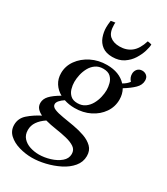

<svg xmlns="http://www.w3.org/2000/svg" viewBox="-265 -837 1042 1196"><g transform="rotate(30 255.5 -239.5)"><path d="M168 255Q122 255 76.5 242Q31 229 1 201.5Q-29 174 -29 132Q-29 85 7.5 53Q44 21 93 -4Q71 -14 57.5 -29.5Q44 -45 44 -68Q44 -96 66 -120Q88 -144 136 -172Q103 -190 83 -221Q63 -252 63 -293Q63 -344 93.5 -386.5Q124 -429 175 -454.5Q226 -480 287 -480Q376 -480 425 -427Q453 -443 467 -463Q448 -483 448 -510Q448 -530 460.5 -544.5Q473 -559 495 -559Q513 -559 526.5 -547.5Q540 -536 540 -513Q540 -482 513.5 -456Q487 -430 443 -403Q461 -371 461 -331Q461 -279 432 -237Q403 -195 354 -170.5Q305 -146 244 -146Q203 -146 168 -158Q148 -145 136.5 -131.5Q125 -118 125 -106Q125 -87 149.5 -77Q174 -67 212 -61Q250 -55 293 -47.5Q336 -40 374 -26.5Q412 -13 436.5 11Q461 35 461 75Q461 118 432.5 152Q404 186 359 208.5Q314 231 263.5 243Q213 255 168 255ZM131 9Q97 32 79 58.5Q61 85 61 117Q61 152 81 174Q101 196 132 206Q163 216 196 216Q235 216 276 203.5Q317 191 345 167.5Q373 144 373 111Q373 81 349.5 65Q326 49 288.5 40Q251 31 209.5 25Q168 19 131 9ZM244 -181Q276 -181 298.5 -197Q321 -213 335 -238Q349 -263 355.5 -291Q362 -319 362 -343Q362 -365 355.5 -389.5Q349 -414 331 -431Q313 -448 278 -448Q246 -448 223.5 -432Q201 -416 187.5 -391Q174 -366 168 -338.5Q162 -311 162 -287Q162 -263 169 -238.5Q176 -214 194 -197.5Q212 -181 244 -181ZM199 -734Q198 -728 198 -725.5Q198 -723 198 -719Q198 -664 224 -641Q250 -618 295 -618Q344 -618 378.5 -645Q413 -672 432 -734Q449 -732 461 -728Q461 -709 451.5 -678Q442 -647 422 -615Q402 -583 369 -561Q336 -539 288 -539Q243 -539 215.5 -559.5Q188 -580 176 -613Q164 -646 164 -681Q164 -690 165 -702Q166 -714 168 -729Q176 -731 183.5 -732Q191 -733 199 -734Z"/></g></svg>

Font: Castoro
Style: Italic
Weight: 400
Italic angle: -11°
Designer: John Hudson with Paul Hanslow, assisted by Kaja Sojewska.
Foundry: Tiro Typeworks Ltd.
Version: Version 2.04